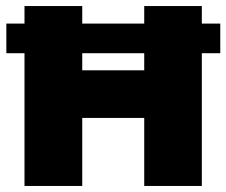

<svg xmlns="http://www.w3.org/2000/svg" viewBox="-20 -615 748 635"><path d="M1 -439V-537H708.5V-439ZM61 0V-595H252V-382.5H457V-595H647.5V0H457V-225H252V0Z"/></svg>

Font: Encode Sans SC ExtraBold
Style: Regular
Weight: 800
Version: Version 3.002